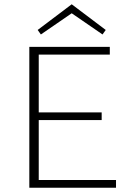

<svg xmlns="http://www.w3.org/2000/svg" viewBox="-20 -877 620 897"><path d="M315 -815 171 -716 156 -737 315 -857 474 -737 459 -716ZM161 -36H522V0H117V-658H493V-622H161V-352H455V-316H161Z"/></svg>

Font: EauTest Light
Style: Regular
Weight: 300
Designer: Christian Thalmann (Catharsis Fonts)
Version: Version 0.001;PS 000.001;hotconv 1.0.88;makeotf.lib2.5.64775